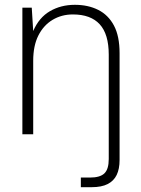

<svg xmlns="http://www.w3.org/2000/svg" viewBox="-20 -558 585 798"><path d="M73 0V-526H112L118 -429Q142 -485 187.5 -511.5Q233 -538 291 -538Q346 -538 388 -517Q430 -496 453.5 -452Q477 -408 477 -337V107Q477 144 465 169Q453 194 427.5 207Q402 220 361 220H316V180H354Q396 180 414 162.5Q432 145 432 103V-331Q432 -416 394.5 -457Q357 -498 283 -498Q236 -498 198.5 -475.5Q161 -453 139.5 -410.5Q118 -368 118 -305V0Z"/></svg>

Font: DM Sans 9pt ExtraLight
Style: Regular
Weight: 250
Version: Version 4.004;gftools[0.9.30]